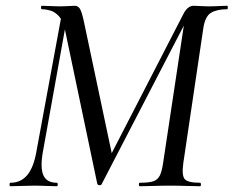

<svg xmlns="http://www.w3.org/2000/svg" viewBox="-20 -645 809 665"><path d="M464 0Q461 0 461 -6Q461 -12 464 -12Q495 -12 510.5 -17Q526 -22 533.5 -37Q541 -52 545 -81L621 -585L646 -613L332 -7Q330 -3 324.5 -3.5Q319 -4 317 -8L205 -542Q198 -574 184 -589Q170 -604 154.5 -608.5Q139 -613 125 -613Q122 -613 122 -619Q122 -625 125 -625Q137 -625 152.5 -624Q168 -623 183 -623Q202 -623 217 -624Q232 -625 239 -625Q250 -625 256.5 -615Q263 -605 270 -573L370 -100L327 -37L617 -600Q631 -625 651 -625Q658 -625 673 -624Q688 -623 701 -623Q723 -623 737.5 -624Q752 -625 767 -625Q769 -625 769 -619Q769 -613 767 -613Q731 -613 710.5 -600.5Q690 -588 684 -546L615 -81Q609 -38 619.5 -25Q630 -12 673 -12Q676 -12 676 -6Q676 0 673 0Q653 0 626 -1Q599 -2 569 -2Q538 -2 512 -1Q486 0 464 0ZM16 0Q13 0 13 -6Q13 -12 16 -12Q51 -12 73 -37Q95 -62 105 -114L195 -602L215 -600L128 -116Q119 -63 130.5 -37.5Q142 -12 177 -12Q180 -12 180 -6Q180 0 177 0Q160 0 140.5 -1Q121 -2 96 -2Q75 -2 55 -1Q35 0 16 0Z"/></svg>

Font: Cormorant Infant Light Medium
Style: Italic
Weight: 500
Italic angle: -10°
Version: Version 4.001